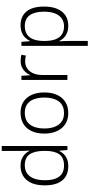

<svg xmlns="http://www.w3.org/2000/svg" viewBox="573 -1373 1036 2222"><g transform="rotate(-90 1091.0 -262.0)"><path d="M279 10Q172 10 114.5 -59Q57 -128 57 -261Q57 -398 117.5 -470Q178 -542 284 -542Q329 -542 362 -528.5Q395 -515 418.5 -492Q442 -469 455 -441H459Q458 -464 456.5 -493Q455 -522 455 -545V-760H512V0H466L458 -93H455Q441 -65 418 -41.5Q395 -18 361 -4Q327 10 279 10ZM286 -39Q379 -39 417.5 -95Q456 -151 456 -257V-266Q456 -376 417.5 -434.5Q379 -493 290 -493Q205 -493 160.5 -432.5Q116 -372 116 -260Q116 -152 158 -95.5Q200 -39 286 -39Z M1132 -267Q1132 -204 1116.5 -153.5Q1101 -103 1070.5 -66.5Q1040 -30 995.5 -10Q951 10 893 10Q838 10 794 -9.5Q750 -29 719.5 -65.5Q689 -102 672.5 -153Q656 -204 656 -267Q656 -353 685 -414.5Q714 -476 768 -509Q822 -542 897 -542Q974 -542 1026 -507.5Q1078 -473 1105 -411.5Q1132 -350 1132 -267ZM715 -267Q715 -199 734.5 -147.5Q754 -96 793.5 -67.5Q833 -39 894 -39Q956 -39 995.5 -67.5Q1035 -96 1054 -147.5Q1073 -199 1073 -267Q1073 -333 1055 -384Q1037 -435 998 -464Q959 -493 896 -493Q806 -493 760.5 -433Q715 -373 715 -267Z M1496 -541Q1515 -541 1533.5 -539Q1552 -537 1568 -533L1559 -480Q1543 -484 1527 -486.5Q1511 -489 1493 -489Q1456 -489 1427 -475Q1398 -461 1377 -435Q1356 -409 1345 -373Q1334 -337 1334 -292V0H1277V-532H1325L1331 -433H1334Q1348 -463 1370.5 -487.5Q1393 -512 1424.5 -526.5Q1456 -541 1496 -541Z M1910 -542Q2012 -542 2069 -473.5Q2126 -405 2126 -269Q2126 -179 2099 -116.5Q2072 -54 2022.5 -22Q1973 10 1904 10Q1858 10 1823 -4Q1788 -18 1765 -41Q1742 -64 1728 -92H1724Q1726 -67 1727 -37.5Q1728 -8 1728 17V236H1671V-532H1718L1725 -433H1728Q1742 -462 1765.5 -487Q1789 -512 1825 -527Q1861 -542 1910 -542ZM1902 -493Q1843 -493 1804.5 -468Q1766 -443 1747.5 -394.5Q1729 -346 1728 -276V-266Q1728 -190 1746.5 -140Q1765 -90 1802.5 -64.5Q1840 -39 1898 -39Q1953 -39 1990.5 -67Q2028 -95 2047.5 -146.5Q2067 -198 2067 -270Q2067 -378 2026 -435.5Q1985 -493 1902 -493Z"/></g></svg>

Font: Noto Sans Hebrew Light
Style: Regular
Weight: 300
Designer: Monotype Design Team
Foundry: Monotype Imaging Inc.
Version: Version 2.003